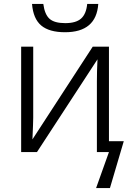

<svg xmlns="http://www.w3.org/2000/svg" viewBox="-20 -769 670 971"><path d="M142 -749H199Q206 -696 230.5 -674Q255 -652 310 -652Q364 -652 390 -675Q416 -698 421 -749H477Q467 -606 309 -606Q229 -606 188.5 -640Q148 -674 142 -749ZM531 0H470V-357Q470 -409 473 -469L167 0H87V-533H148V-174L147 -136L144 -64L449 -533H531V-55H606L536 182H466Z"/></svg>

Font: OpenSansMMV
Style: Light
Weight: 300
Foundry: Ascender Corporation
Version: Version 4.001